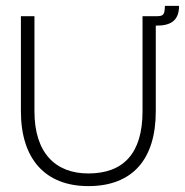

<svg xmlns="http://www.w3.org/2000/svg" viewBox="-20 -618 628 652"><path d="M512 -531C561 -531 588 -549 588 -598H540C539 -569 536 -563 512 -563H490L488 -531ZM280 14C429 14 509 -76 509 -240V-563H464V-240C464 -97 399 -29 280 -29C168 -29 97 -99 97 -240V-563H51V-240C51 -79 133 14 280 14Z"/></svg>

Font: OSH Darker Grotesque
Style: Regular
Weight: 400
Designer: Gabriel Lam
Foundry: TypeRant
Version: Version 1.000;Glyphs 3.1.1 (3148)